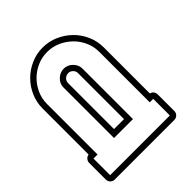

<svg xmlns="http://www.w3.org/2000/svg" viewBox="-199 -823 939 939"><g transform="rotate(-45 271.0 -353.0)"><path d="M490 -31Q490 -18 481 -9Q472 0 459 0H46Q34 0 25 -9Q16 -18 16 -31V-146Q16 -157 23.5 -166Q31 -175 43 -177V-495Q43 -538 60 -576.5Q77 -615 105.5 -643.5Q134 -672 172.5 -689Q211 -706 254 -706Q297 -706 335.5 -689Q374 -672 403 -643.5Q432 -615 449 -576.5Q466 -538 466 -495V-176Q477 -174 483.5 -165.5Q490 -157 490 -146ZM288 -495Q288 -509 278 -519Q268 -529 254 -529Q240 -529 229.5 -519Q219 -509 219 -495V-177H288ZM319 -146H188V-495Q188 -522 208 -541Q228 -560 254 -560Q280 -560 299.5 -540.5Q319 -521 319 -495ZM459 -146H435V-495Q435 -532 420.5 -564.5Q406 -597 381 -621.5Q356 -646 323.5 -660.5Q291 -675 254 -675Q217 -675 184.5 -660.5Q152 -646 127.5 -621.5Q103 -597 88.5 -564.5Q74 -532 74 -495V-146H46V-31H459Z"/></g></svg>

Font: Lichte PostBus
Style: Regular
Weight: 400
Designer: Peter Wiegel
Version: Version 1.001